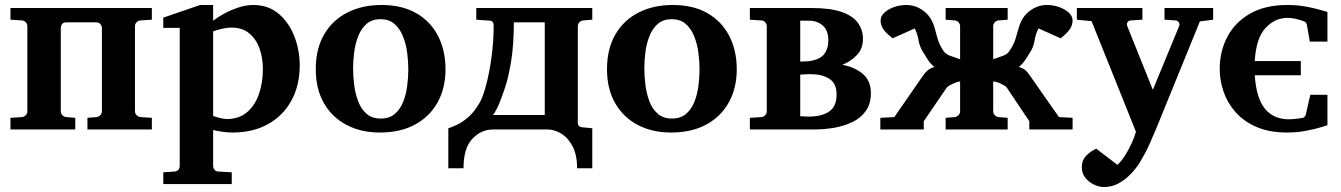

<svg xmlns="http://www.w3.org/2000/svg" viewBox="-20 -520 5383 771"><path d="M589.8 0H331.1V-46.9L367.2 -49.8Q376 -50.8 382.6 -57.4Q389.2 -64 389.2 -73.2V-407.2Q389.2 -416 383.1 -423.1Q377 -430.2 367.2 -430.2H246.1Q233.9 -430.2 229 -423.1Q224.1 -416 224.1 -407.2V-73.2Q224.1 -64 230.5 -57.4Q236.8 -50.8 246.1 -49.8L282.2 -46.9V0H22V-46.9L67.9 -49.8Q77.1 -50.8 83.5 -57.4Q89.8 -64 89.8 -73.2V-415Q89.8 -423.8 83.5 -430.7Q77.1 -437.5 67.9 -438L22 -440.9V-487.8H589.8V-440.9L543.9 -438Q535.2 -437.5 528.6 -430.7Q522 -423.8 522 -415V-73.2Q522 -64 528.6 -57.4Q535.2 -50.8 543.9 -49.8L589.8 -46.9Z M1183.6 -257.8Q1183.6 -177.2 1150.4 -116.5Q1117.2 -55.7 1056.6 -21.7Q996.1 12.2 913.6 12.2Q892.1 12.2 870.4 8.8Q848.6 5.4 835.9 2V146Q835.9 155.8 842 162.4Q848.1 168.9 857.9 168.9L910.6 171.9V219.2H635.7V171.9L679.7 168.9Q689 168.9 695.3 162.4Q701.7 155.8 701.7 146V-408.2H635.7V-449.2L783.7 -500H835.9V-437Q853.5 -450.7 879.9 -465.1Q906.2 -479.5 936.8 -489.7Q967.3 -500 996.6 -500Q1057.6 -500 1099.4 -464.4Q1141.1 -428.7 1162.4 -373Q1183.6 -317.4 1183.6 -257.8ZM1035.6 -243.2Q1035.6 -287.1 1022.2 -325Q1008.8 -362.8 981 -386Q953.1 -409.2 909.7 -409.2Q890.6 -409.2 869.6 -404.1Q848.6 -398.9 835.9 -394V-54.2Q847.2 -50.3 863.3 -46.1Q879.4 -42 890.6 -42Q939 -42 971.2 -68.8Q1003.4 -95.7 1019.5 -141.4Q1035.6 -187 1035.6 -243.2Z M1769 -241.2Q1769 -166.5 1737.5 -109.4Q1706.1 -52.2 1647 -20Q1587.9 12.2 1504.9 12.2Q1429.2 12.2 1371.1 -18.6Q1313 -49.3 1280.5 -106.2Q1248 -163.1 1248 -242.2Q1248 -324.2 1281.7 -381.8Q1315.4 -439.5 1375 -469.7Q1434.6 -500 1511.7 -500Q1594.2 -500 1651.6 -467Q1709 -434.1 1739 -375.7Q1769 -317.4 1769 -241.2ZM1619.6 -242.2Q1619.6 -273.9 1615 -308.8Q1610.4 -343.8 1598.1 -374.3Q1585.9 -404.8 1564.2 -423.8Q1542.5 -442.9 1507.8 -442.9Q1474.1 -442.9 1452.6 -424.6Q1431.2 -406.2 1419.2 -376.7Q1407.2 -347.2 1402.6 -312.7Q1397.9 -278.3 1397.9 -246.1Q1397.9 -213.9 1402.3 -178.7Q1406.7 -143.6 1418.5 -112.8Q1430.2 -82 1452.1 -63Q1474.1 -43.9 1508.8 -43.9Q1543 -43.9 1564.7 -62Q1586.4 -80.1 1598.4 -109.6Q1610.4 -139.2 1615 -173.8Q1619.6 -208.5 1619.6 -242.2Z M1780.3 155.8V-4.9Q1794.4 -9.3 1816.2 -19.5Q1837.9 -29.8 1861.8 -50.8Q1885.7 -71.8 1906.2 -107.9Q1919.4 -130.4 1932.4 -179.4Q1945.3 -228.5 1953.9 -291.3Q1962.4 -354 1962.4 -417Q1962.4 -436 1947.3 -437L1892.6 -440.9V-487.8H2358.4V-440.9L2322.3 -438Q2313.5 -437.5 2306.9 -430.7Q2300.3 -423.8 2300.3 -415V-27.8Q2300.3 -10.3 2319.3 -8.8L2358.4 -4.9V155.8H2297.4Q2297.4 101.6 2279.1 67.1Q2260.7 32.7 2233.6 16.4Q2206.5 0 2180.2 0H1959.5Q1912.1 0 1876.7 37.4Q1841.3 74.7 1841.3 155.8ZM1958.5 -58.1H2167.5V-430.2H2043.5Q2043 -338.4 2032.7 -275.1Q2022.5 -211.9 2009 -171.1Q1995.6 -130.4 1985.4 -106Q1982.4 -98.1 1973.4 -80.3Q1964.4 -62.5 1958.5 -58.1Z M2938.5 -241.2Q2938.5 -166.5 2907 -109.4Q2875.5 -52.2 2816.4 -20Q2757.3 12.2 2674.3 12.2Q2598.6 12.2 2540.5 -18.6Q2482.4 -49.3 2450 -106.2Q2417.5 -163.1 2417.5 -242.2Q2417.5 -324.2 2451.2 -381.8Q2484.9 -439.5 2544.4 -469.7Q2604 -500 2681.2 -500Q2763.7 -500 2821 -467Q2878.4 -434.1 2908.4 -375.7Q2938.5 -317.4 2938.5 -241.2ZM2789.1 -242.2Q2789.1 -273.9 2784.4 -308.8Q2779.8 -343.8 2767.6 -374.3Q2755.4 -404.8 2733.6 -423.8Q2711.9 -442.9 2677.2 -442.9Q2643.6 -442.9 2622.1 -424.6Q2600.6 -406.2 2588.6 -376.7Q2576.7 -347.2 2572 -312.7Q2567.4 -278.3 2567.4 -246.1Q2567.4 -213.9 2571.8 -178.7Q2576.2 -143.6 2587.9 -112.8Q2599.6 -82 2621.6 -63Q2643.6 -43.9 2678.2 -43.9Q2712.4 -43.9 2734.1 -62Q2755.9 -80.1 2767.8 -109.6Q2779.8 -139.2 2784.4 -173.8Q2789.1 -208.5 2789.1 -242.2Z M3477.1 -146Q3477.1 -103 3456.8 -74.5Q3436.5 -45.9 3402.8 -29.8Q3369.1 -13.7 3328.9 -6.8Q3288.6 0 3248 0H2991.2V-46.9L3037.1 -49.8Q3046.4 -50.8 3052.7 -57.4Q3059.1 -64 3059.1 -73.2V-415Q3059.1 -423.8 3052.7 -430.7Q3046.4 -437.5 3037.1 -438L2991.2 -440.9V-487.8H3239.3Q3315.4 -487.8 3360.6 -471.7Q3405.8 -455.6 3425.5 -427.5Q3445.3 -399.4 3445.3 -363.8Q3445.3 -323.7 3419.9 -297.9Q3394.5 -272 3362.3 -259.8Q3411.6 -251 3444.3 -223.6Q3477.1 -196.3 3477.1 -146ZM3306.2 -358.9Q3306.2 -398.9 3283.4 -418Q3260.7 -437 3229 -437Q3226.1 -437 3211.9 -437Q3197.8 -437 3193.4 -437V-272.9Q3200.7 -272.9 3210 -273.2Q3219.2 -273.4 3225.1 -273.9Q3269.5 -279.3 3287.8 -300.5Q3306.2 -321.8 3306.2 -358.9ZM3339.4 -140.1Q3339.4 -186 3309.6 -204.1Q3279.8 -222.2 3236.3 -222.2Q3225.6 -222.2 3214.4 -221.7Q3203.1 -221.2 3193.4 -220.2V-53.2Q3198.7 -53.2 3210.9 -52.5Q3223.1 -51.8 3228 -51.8Q3279.3 -51.8 3309.3 -72Q3339.4 -92.3 3339.4 -140.1Z M3515.1 0V-46.9L3571.3 -49.8L3686 -215.8Q3695.8 -229.5 3705.6 -237.8Q3715.3 -246.1 3732.4 -251Q3715.3 -265.1 3706.3 -279.5Q3697.3 -293.9 3688.5 -308.1Q3673.3 -330.6 3668.9 -356.7Q3664.6 -382.8 3653.3 -405.8L3564.5 -366.2Q3535.2 -389.2 3525.6 -405Q3516.1 -420.9 3516.1 -438Q3516.1 -454.6 3531 -468.8Q3545.9 -482.9 3569.8 -491.5Q3593.8 -500 3620.1 -500Q3648.9 -500 3674.6 -485.6Q3700.2 -471.2 3715.3 -448.2Q3728 -428.2 3733.4 -406.7Q3738.8 -385.3 3745.8 -362.3Q3752.9 -339.4 3769 -314.9Q3777.3 -302.7 3795.9 -295.9Q3814.5 -289.1 3835.4 -282.2V-415Q3835.4 -423.8 3828.9 -430.7Q3822.3 -437.5 3813.5 -438L3777.3 -440.9V-487.8H4026.4V-440.9L3990.2 -438Q3981.4 -437.5 3974.9 -430.7Q3968.3 -423.8 3968.3 -415V-282.2Q3989.3 -289.1 4007.6 -295.9Q4025.9 -302.7 4033.2 -314.9Q4050.3 -339.4 4057.4 -362.3Q4064.5 -385.3 4070.3 -406.7Q4076.2 -428.2 4088.4 -448.2Q4103.5 -471.2 4129.2 -485.6Q4154.8 -500 4183.1 -500Q4210 -500 4233.6 -491.5Q4257.3 -482.9 4272.2 -468.8Q4287.1 -454.6 4287.1 -438Q4287.1 -420.9 4277.6 -405Q4268.1 -389.2 4239.3 -366.2L4150.4 -405.8Q4138.2 -382.8 4134.3 -356.7Q4130.4 -330.6 4115.2 -308.1Q4106.4 -293.9 4097.2 -279.5Q4087.9 -265.1 4071.3 -251Q4088.4 -246.1 4097.9 -237.8Q4107.4 -229.5 4116.2 -215.8L4232.4 -49.8L4287.1 -46.9V0H4113.3V-33.2L4022.5 -168.9Q4018.6 -174.3 3999.8 -183.6Q3981 -192.9 3968.3 -192.9V-73.2Q3968.3 -64 3974.9 -57.4Q3981.4 -50.8 3990.2 -49.8L4026.4 -46.9V0H3777.3V-46.9L3813.5 -49.8Q3822.3 -50.8 3828.9 -57.4Q3835.4 -64 3835.4 -73.2V-192.9Q3828.6 -192.9 3816.9 -188.2Q3805.2 -183.6 3794.9 -178Q3784.7 -172.4 3782.2 -168.9L3689.5 -33.2V0Z M4851.6 -440.9 4798.3 -434.1 4625.5 -9.8Q4613.3 20 4597.2 56.2Q4581.1 92.3 4560.3 127Q4539.6 161.6 4512.2 187Q4491.2 207 4466.6 219Q4441.9 231 4412.6 231Q4393.1 231 4372.3 220.9Q4351.6 210.9 4337.6 192.9Q4323.7 174.8 4324.2 150.9Q4324.2 123 4342.5 104.7Q4360.8 86.4 4382.3 77.1L4467.3 142.1Q4485.4 125 4500.5 100.1Q4515.6 75.2 4526.4 50.5Q4537.1 25.9 4541.5 8.8L4363.3 -435.1L4304.2 -440.9V-487.8H4567.4V-440.9L4521.5 -438Q4512.2 -437.5 4507.8 -430.9Q4503.4 -424.3 4506.3 -416L4609.4 -159.2L4715.3 -416Q4718.3 -423.3 4713.4 -430.4Q4708.5 -437.5 4700.2 -438L4656.2 -440.9V-487.8H4851.6Z M5310.5 -17.1Q5310.5 -17.1 5286.9 -9.8Q5263.2 -2.4 5226.3 4.9Q5189.5 12.2 5148.9 12.2Q5076.7 12.2 5025.4 -10.3Q4974.1 -32.7 4941.4 -69.8Q4908.7 -106.9 4893.3 -152.1Q4877.9 -197.3 4877.9 -243.2Q4877.9 -313.5 4908.4 -371.8Q4939 -430.2 4999.5 -465.1Q5060.1 -500 5148.9 -500Q5189.9 -500 5227.8 -492.9Q5265.6 -485.8 5310.5 -472.2V-353H5239.7L5228.5 -417Q5227.1 -429.2 5218.8 -433.1Q5210.9 -437 5190.2 -442.6Q5169.4 -448.2 5149.9 -448.2Q5099.6 -448.2 5061.8 -407.5Q5023.9 -366.7 5018.6 -274.9H5203.6V-217.8H5018.6Q5024.9 -125 5059.8 -83Q5094.7 -41 5154.8 -41Q5171.9 -41 5191.7 -43.7Q5211.4 -46.4 5212.9 -46.9Q5222.2 -51.8 5223.6 -60.1L5241.7 -139.2H5310.5Z"/></svg>

Font: Charis
Style: Bold
Weight: 700
Designer: Walt Agee, Miriam Martin, Annie Olsen, Victor Gaultney, Lorna Priest, Alan Ward, Bob Hallissy, Martin Hosken, Sharon Cor
Foundry: SIL Global
Version: Version 7.000